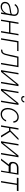

<svg xmlns="http://www.w3.org/2000/svg" viewBox="2591 -3358 779 6001"><g transform="rotate(90 2980.5 -357.5)"><path d="M187.5 11.7Q140.6 11.7 104.4 -7.1Q68.2 -25.9 50.4 -62.1Q32.7 -98.4 40.8 -150.2Q52.6 -218.4 108 -255.1Q163.4 -291.9 274.5 -305Q338.1 -312.5 380.7 -321.2Q423.3 -329.9 428.6 -361.2L432.2 -383.9Q442.5 -443.2 412.1 -478.5Q381.7 -513.8 315.7 -513.8Q257.8 -513.8 211.6 -487.7Q165.5 -461.6 142.4 -421.9L104.8 -437.1Q137.8 -496.1 196.4 -524.9Q255 -553.6 318.2 -553.6Q366.8 -553.6 406.1 -535.3Q445.3 -517 465 -478.9Q484.7 -440.7 474.8 -381L411.6 0H368.3L384.9 -98.4H381.7Q353.3 -52.6 302.9 -20.4Q252.5 11.7 187.5 11.7ZM195.7 -28.4Q246.8 -28.4 291 -53.4Q335.2 -78.5 365.6 -122.2Q396 -165.8 404.8 -221.2L418.7 -301.5Q399.5 -287.3 356.4 -279.3Q313.2 -271.3 273.1 -266.7Q182.2 -256 137.4 -227.8Q92.7 -199.6 83.8 -148.8Q74.9 -93 106.7 -60.7Q138.5 -28.4 195.7 -28.4Z M726.6 -545.5 684.7 -293H999.6L1041.5 -545.5H1084.5L994.3 0H951L992.9 -251.8H677.9L636.4 0H593L683.6 -545.5Z M1578.8 -545.5 1571.7 -504.3H1302.9L1219.1 0H1175.8L1266.7 -545.5Z M1527.7 0 1534.8 -41.2H1549Q1594.1 -41.2 1618.1 -62.9Q1642 -84.5 1657.7 -136Q1673.3 -187.5 1692.5 -276.6L1750.7 -545.5H2080.3L1989.3 0H1946.4L2030.2 -504.3H1784.4L1732.6 -265.3Q1713.8 -177.2 1694.4 -118.3Q1675.1 -59.3 1641.2 -29.7Q1607.2 0 1544.7 0Z M2224.4 -56.5 2618.3 -545.5H2673.3L2582.4 0H2539.1L2620 -489L2226.6 0H2171.2L2262.1 -545.5H2305.4Z M2810.7 -56.5 3204.5 -545.5H3259.6L3168.7 0H3125.4L3206.3 -489L2812.9 0H2757.5L2848.4 -545.5H2891.7ZM3144.2 -727.3H3185.4Q3177.9 -683.2 3146.1 -656.4Q3114.3 -629.6 3066.8 -629.6Q3019.5 -629.6 2996.8 -656.4Q2974.1 -683.2 2981.5 -727.3H3022.7Q3018.1 -699.2 3030 -682.2Q3041.9 -665.1 3072.8 -665.1Q3103.7 -665.1 3121.6 -682.2Q3139.6 -699.2 3144.2 -727.3Z M3546.9 11.4Q3476.2 11.4 3429.7 -25.6Q3383.2 -62.5 3364.5 -126.4Q3345.9 -190.3 3359 -271Q3372.2 -352.3 3412.6 -416.2Q3453.1 -480.1 3512.3 -516.9Q3571.4 -553.6 3640.3 -553.6Q3718.8 -553.6 3766.5 -506.9Q3814.3 -460.2 3813.6 -384.9H3769.5Q3768.5 -441.8 3733.1 -477.5Q3697.8 -513.1 3636.4 -513.1Q3579.9 -513.1 3530.9 -482.1Q3481.9 -451 3447.8 -396.7Q3413.7 -342.3 3402 -271.7Q3390.6 -202.4 3405 -147.4Q3419.4 -92.3 3456.7 -60.5Q3494 -28.8 3551.1 -28.8Q3611.5 -28.8 3662.3 -64.5Q3713.1 -100.1 3733.7 -159.1H3777.7Q3761.4 -108.3 3727.1 -69.8Q3692.8 -31.2 3646.5 -9.9Q3600.1 11.4 3546.9 11.4Z M3898.1 0 3989 -545.5H4032.3L3989.7 -292.3H4052.6L4304.3 -545.5H4360.4L4099.1 -283.7L4275.9 0H4220.2L4066.4 -251.1H3983.3L3941.4 0Z M4446.7 -56.5 4840.6 -545.5H4895.6L4804.7 0H4761.4L4842.3 -489L4448.9 0H4393.5L4484.4 -545.5H4527.7Z M5311.8 0 5351.2 -238.6H5174.4L4991.8 0H4936.8L5122.9 -242.5Q5074.2 -253.6 5052.9 -292.6Q5031.6 -331.7 5041.9 -394.9Q5054 -467.3 5103.2 -506.4Q5152.3 -545.5 5229.4 -545.5H5440.7L5349.8 0ZM5361.5 -300.8 5393.8 -497.2H5220.5Q5166.5 -496.8 5130.1 -471.6Q5093.8 -446.4 5085.9 -397.7Q5078.1 -350.5 5102.1 -325.5Q5126.1 -300.4 5172.6 -300.8Z M5534.8 -494.7 5543 -545.5H5952.1L5943.9 -494.7H5762.1L5681.5 0H5638.5L5719.1 -494.7Z"/></g></svg>

Font: Inter Extra Light  BETA
Style: Italic
Weight: 200
Italic angle: 9.39999°
Designer: Rasmus Andersson
Foundry: rsms
Version: Version 3.011;git-f93a4a705